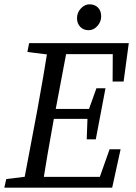

<svg xmlns="http://www.w3.org/2000/svg" viewBox="-23 -870 630 890"><path d="M-3 0 6 -40 128 -55H134L124 0ZM82 0 150 -360Q164 -437 177.5 -515Q191 -593 203 -670H293L225 -310Q211 -233 197.5 -155Q184 -77 172 0ZM104 -629 112 -670H248L237 -614H225ZM124 0 134 -50H478L422 0L485 -178H536L497 0ZM186 -319 195 -365H419L411 -319ZM238 -619 248 -670H574L550 -492H499L500 -670L532 -619ZM379 -224 383 -335 386 -355 424 -461H466L421 -224ZM388 -730Q364 -730 349 -745.5Q334 -761 334 -786Q334 -812 352 -831Q370 -850 392 -850Q416 -850 431 -835Q446 -820 446 -794Q446 -769 428.5 -749.5Q411 -730 388 -730Z"/></svg>

Font: Source Serif 4
Style: Italic
Weight: 400
Italic angle: -12°
Designer: Frank Grießhammer
Foundry: Adobe Systems Incorporated
Version: Version 4.004;hotconv 1.0.116;makeotfexe 2.5.65601